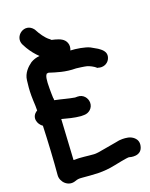

<svg xmlns="http://www.w3.org/2000/svg" viewBox="-160 -931 781 1002"><g transform="rotate(-20 230.0 -429.5)"><path d="M5 -72C2 -35 39 4 82 -12C94 -16 101 -18 121 -16C183 -11 232 -4 303 -19C336 -26 355 -29 367 -31C374 -32 380 -33 386 -33C392 -31 453 -13 464 -68C473 -110 434 -128 417 -131C407 -133 396 -134 387 -134C374 -134 364 -133 347 -129L284 -118C254 -112 232 -109 221 -110C188 -112 151 -119 110 -118C111 -128 123 -341 123 -341C153 -333 189 -323 225 -320H243C269 -320 294 -340 294 -370C294 -396 274 -422 243 -422H229C193 -428 166 -437 122 -446V-457H121C120 -477 120 -497 120 -512C120 -560 124 -580 132 -588C131 -591 142 -590 143 -591C181 -579 227 -563 286 -563C289 -563 334 -557 344 -554C355 -551 379 -540 392 -527H395C421 -518 447 -529 458 -550C480 -593 435 -614 429 -620L394 -640C370 -652 320 -660 290 -661C296 -674 297 -689 292 -702C283 -726 260 -735 235 -742C209 -749 220 -743 210 -753C208 -754 209 -753 208 -754C187 -770 168 -798 153 -827C113 -881 39 -828 66 -775L78 -753C93 -728 110 -707 129 -689C111 -688 93 -682 78 -673L77 -672C57 -658 28 -631 24 -592C21 -570 18 -540 18 -510C18 -491 19 -474 20 -452V-426C-21 -402 -4 -357 21 -341C18 -255 12 -150 5 -72Z"/></g></svg>

Font: Stray Cat
Style: ExBlk
Weight: 1000
Version: Version 1.0